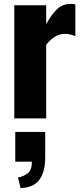

<svg xmlns="http://www.w3.org/2000/svg" viewBox="-20 -605 423 981"><path d="M53 0V-578H216V-482Q244 -532 272 -558.5Q300 -585 340 -585Q348 -585 354 -584.5Q360 -584 365 -582V-420Q354 -425 340.5 -428.5Q327 -432 312 -432Q284 -432 260 -417Q236 -402 216 -376V0ZM85 356 72 302Q100 297 121.5 280.5Q143 264 143 221H58V69H211V199Q211 273 181 313.5Q151 354 85 356Z"/></svg>

Font: Oswald
Style: Bold
Weight: 700
Designer: Vernon Adams
Foundry: Vernon Adams
Version: Version 4.103;gftools[0.9.33.dev8+g029e19f]